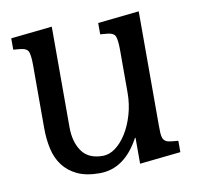

<svg xmlns="http://www.w3.org/2000/svg" viewBox="-63 -554 653 635"><g transform="rotate(-10 263.5 -236.5)"><path d="M442.4 -106.4Q442.4 -91.8 442.9 -81.1Q443.4 -70.3 446.3 -63Q449.2 -55.7 456.1 -51.8Q462.9 -47.9 475.6 -46.9L497.1 -44.9V-6.8L359.4 7.8V-79.1H357.4Q306.6 15.6 222.7 15.6Q177.7 15.6 147.9 1.5Q118.2 -12.7 100.1 -36.6Q82 -60.5 74.7 -93.3Q67.4 -126 67.4 -163.1V-375Q67.4 -403.3 63 -418Q58.6 -432.6 33.2 -434.6L11.7 -436.5V-474.6L150.4 -489.3V-151.4Q150.4 -102.5 172.4 -70.8Q194.3 -39.1 243.2 -39.1Q264.6 -39.1 285.2 -54.2Q305.7 -69.3 322.3 -95.7Q338.9 -122.1 349.1 -157.2Q359.4 -192.4 359.4 -231.4V-375Q359.4 -403.3 355 -418Q350.6 -432.6 326.2 -434.6L303.7 -436.5V-474.6L442.4 -489.3Z"/></g></svg>

Font: Subtext
Style: Regular
Weight: 400
Designer: Christopher J. Fynn
Foundry: Christopher J. Fynn for DDC
Version: Version 1.000 preliminary